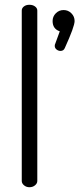

<svg xmlns="http://www.w3.org/2000/svg" viewBox="-20 -783 332 803"><path d="M71 -26C71 -19.3 74.2 -13.3 80.5 -8C86.8 -2.7 94.3 0 103 0C112.3 0 120.2 -2.7 126.5 -8C132.8 -13.3 136 -19.3 136 -26V-739C136 -745.7 132.8 -751.3 126.5 -756C120.2 -760.7 112.3 -763 103 -763C93.7 -763 86 -760.7 80 -756C74 -751.3 71 -745.7 71 -739ZM200 -695C200 -673 210 -658.7 230 -652L211 -600C209.7 -598 209 -595 209 -591C209 -585 211.5 -580 216.5 -576C221.5 -572 227 -570 233 -570C241.7 -570 247.7 -574 251 -582C278.3 -642 292 -679.7 292 -695C292 -707.7 287.5 -718.5 278.5 -727.5C269.5 -736.5 258.7 -741 246 -741C233.3 -741 222.5 -736.5 213.5 -727.5C204.5 -718.5 200 -707.7 200 -695Z"/></svg>

Font: Terminal Dosis
Style: Book
Weight: 400
Designer: EdgarTolentino, PabloImpallari, IginoMarini
Foundry: EdgarTolentino, PabloImpallari, IginoMarini
Version: Version 1.006